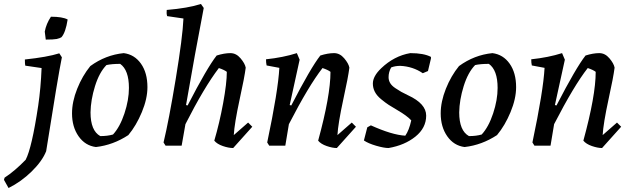

<svg xmlns="http://www.w3.org/2000/svg" viewBox="-84 -732 3167 965"><path d="M146 -533Q145 -538 143.5 -553Q142 -568 141 -573Q148 -612 172 -648Q230 -648 256 -634Q246 -569 225 -545Q218 -540 201 -536Q185 -533 146 -533ZM-41 213Q-45 206 -52.5 192.5Q-60 179 -64 172L-61 161Q-9 127 45 71Q76 12 108 -201Q121 -289 125 -390L43 -402Q41 -411 41 -433Q154 -445 214 -464L227 -444Q208 -352 148 28Q128 78 75.5 129.5Q23 181 -41 213Z M398 7Q344 0 311 -47Q278 -94 278 -162Q278 -221 304 -286Q330 -351 370 -400Q447 -456 538 -465Q592 -458 624.5 -412Q657 -366 657 -294Q657 -236 629 -168.5Q601 -101 561 -53Q485 -3 398 7ZM420 -48Q457 -48 484 -56Q519 -94 541.5 -162Q564 -230 564 -290Q564 -380 520 -411Q478 -411 451 -405Q415 -368 393.5 -299Q372 -230 371 -167Q371 -75 420 -48Z M1088 12Q1065 12 1036 2Q1007 -8 993 -25Q1019 -113 1037.5 -213.5Q1056 -314 1056 -371Q1043 -381 1016 -390Q942 -293 848 -108L829 0H748L738 -16Q765 -128 799.5 -337Q834 -546 838 -639L756 -651Q752 -665 754 -682Q861 -691 926 -712L940 -692Q896 -464 851 -204L859 -202Q957 -392 1005 -453Q1043 -465 1074 -465Q1103 -465 1125 -439Q1147 -413 1151 -392Q1145 -344 1121 -235Q1094 -110 1091 -53L1163 -116L1184 -95Z M1609 12Q1587 12 1558 2Q1529 -8 1515 -25Q1577 -251 1577 -371Q1564 -381 1537 -390Q1468 -302 1368 -108L1350 0H1269L1259 -16Q1314 -277 1320 -391L1256 -403Q1253 -416 1253 -434Q1339 -443 1408 -465L1422 -432L1372 -204L1380 -202Q1478 -392 1526 -453Q1564 -465 1595 -465Q1624 -465 1646 -439Q1668 -413 1672 -392Q1666 -344 1642 -235Q1615 -110 1612 -53L1684 -116L1705 -95Z M1869 12Q1846 12 1806.5 0.5Q1767 -11 1745 -26L1762 -92L1780 -102Q1886 -54 1953 -50Q1972 -77 1983 -127Q1962 -150 1914 -178Q1885 -195 1869.5 -205Q1854 -215 1832 -233Q1810 -251 1800 -270.5Q1790 -290 1790 -312Q1790 -349 1832 -389Q1897 -451 1978 -465Q2046 -465 2082 -446V-438L2067 -375L2041 -364Q1991 -398 1928 -401Q1902 -401 1882 -393Q1869 -370 1869 -344Q1869 -328 1877 -314.5Q1885 -301 1903 -289Q1921 -277 1932.5 -270.5Q1944 -264 1967 -253Q2058 -211 2058 -151Q2058 -89 2004 -45.5Q1950 -2 1869 12Z M2251 7Q2197 0 2164 -47Q2131 -94 2131 -162Q2131 -221 2157 -286Q2183 -351 2223 -400Q2300 -456 2391 -465Q2445 -458 2477.5 -412Q2510 -366 2510 -294Q2510 -236 2482 -168.5Q2454 -101 2414 -53Q2338 -3 2251 7ZM2273 -48Q2310 -48 2337 -56Q2372 -94 2394.5 -162Q2417 -230 2417 -290Q2417 -380 2373 -411Q2331 -411 2304 -405Q2268 -368 2246.5 -299Q2225 -230 2224 -167Q2224 -75 2273 -48Z M2942 12Q2920 12 2891 2Q2862 -8 2848 -25Q2910 -251 2910 -371Q2897 -381 2870 -390Q2801 -302 2701 -108L2683 0H2602L2592 -16Q2647 -277 2653 -391L2589 -403Q2586 -416 2586 -434Q2672 -443 2741 -465L2755 -432L2705 -204L2713 -202Q2811 -392 2859 -453Q2897 -465 2928 -465Q2957 -465 2979 -439Q3001 -413 3005 -392Q2999 -344 2975 -235Q2948 -110 2945 -53L3017 -116L3038 -95Z"/></svg>

Font: Albura Medium
Style: Italic
Weight: 462
Italic angle: -7°
Designer: Mercedes Jáuregui
Foundry: Omnibus-Type Team
Version: Version 1.000